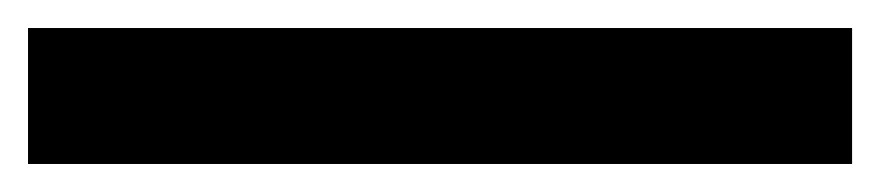

<svg xmlns="http://www.w3.org/2000/svg" viewBox="-20 6 628 137"><path d="M0 123V26H588V123Z"/></svg>

Font: Bricolage Grotesque 96pt Medium
Style: Regular
Weight: 500
Designer: Mathieu Triay
Foundry: Atelier Triay
Version: Version 1.001; ttfautohint (v1.8.4.7-5d5b);gftools[0.9.33.de